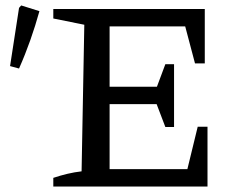

<svg xmlns="http://www.w3.org/2000/svg" viewBox="-20 -686 866 706"><path d="M707 -220H743V0H176V-32Q203 -41 228.5 -47Q254 -53 280 -56L290 -595L176 -618V-653H733V-453H697L661 -589H341L383 -630V-367H557L588 -450H620V-219H588L556 -303H383V-23L341 -64H669ZM50 -434 17 -443 50 -657 58 -666 125 -645Q110 -591 91.5 -538.5Q73 -486 50 -434Z"/></svg>

Font: Piazzolla 24pt Medium
Style: Regular
Weight: 500
Designer: Juan Pablo del Peral
Foundry: Huerta Tipografica
Version: Version 2.005